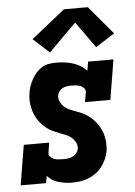

<svg xmlns="http://www.w3.org/2000/svg" viewBox="-55 -817 610 867"><g transform="rotate(-5 250.0 -383.5)"><path d="M234 8Q203 8 173 -1.5Q143 -11 125 -33L119 0H4L34 -181H149L142 -136Q140 -126 147 -118Q154 -110 163.5 -106.5Q173 -103 183.5 -102Q194 -101 205 -101Q215 -101 226 -102Q237 -103 247.5 -108Q258 -113 265.5 -121.5Q273 -130 275 -141Q278 -157 270.5 -171Q263 -185 251.5 -194.5Q240 -204 225.5 -209.5Q211 -215 197 -220.5Q183 -226 169 -232.5Q155 -239 143.5 -248Q132 -257 121.5 -268Q111 -279 103 -292Q95 -305 89.5 -319Q84 -333 81 -348.5Q78 -364 77.5 -379.5Q77 -395 80 -411Q82 -427 87.5 -443Q93 -459 101.5 -474Q110 -489 121.5 -502Q133 -515 148 -524Q163 -533 179.5 -535.5Q196 -538 212 -538Q232 -538 251 -535.5Q270 -533 287.5 -527.5Q305 -522 321 -512.5Q337 -503 349 -489L356 -530H471L441 -349H326L334 -394Q335 -404 328 -412Q321 -420 311.5 -423.5Q302 -427 292 -428Q282 -429 271 -429Q261 -429 251 -427.5Q241 -426 232 -421.5Q223 -417 216.5 -408.5Q210 -400 208 -390Q206 -374 213 -360Q220 -346 231 -336.5Q242 -327 256 -321Q270 -315 284.5 -310Q299 -305 312.5 -298.5Q326 -292 338 -283Q350 -274 360.5 -263Q371 -252 379 -239.5Q387 -227 393 -213.5Q399 -200 402 -184.5Q405 -169 405.5 -153.5Q406 -138 404 -122Q401 -103 393 -85Q385 -67 373 -51Q361 -35 344.5 -23Q328 -11 309.5 -4Q291 3 272 5.5Q253 8 234 8ZM188 -586 115 -653 268 -775H376L484 -647L398 -592L313 -711Z"/></g></svg>

Font: Iosevka Slab Heavy Oblique
Style: Regular
Weight: 900
Italic angle: -9°
Monospace: yes
Designer: Belleve Invis
Foundry: Belleve Invis
Version: Version 11.1.1; ttfautohint (v1.8.3)